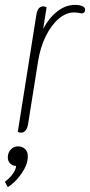

<svg xmlns="http://www.w3.org/2000/svg" viewBox="-35 -540 369 787"><path d="M38 0 114 -479Q119 -514 143 -514Q149 -514 156 -510L142 -422Q166 -467 200 -493.5Q234 -520 273 -520Q290 -520 302 -515Q314 -510 314 -500Q314 -493 310 -489Q306 -485 300 -485Q284 -489 268 -489Q236 -489 205.5 -463Q175 -437 152.5 -391.5Q130 -346 121 -288L80 -31Q74 4 50 4Q45 4 38 0ZM-15 205Q3 192 16.5 174Q30 156 31 140Q16 140 6.5 130Q-3 120 -3 105Q-3 86 9 73Q21 60 39 60Q56 60 67.5 70.5Q79 81 79 101Q79 134 53.5 171Q28 208 -3 227Z"/></svg>

Font: Thasadith
Style: Italic
Weight: 400
Italic angle: -9°
Designer: Cadson Demak Co.,Ltd.
Foundry: Cadson Demak Co.,Ltd.
Version: Version 1.000; ttfautohint (v1.6)